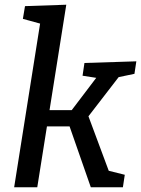

<svg xmlns="http://www.w3.org/2000/svg" viewBox="-20 -794 598 814"><path d="M40 0 150 -694 77 -714 86 -768 261 -774 190 -327H284L388 -464L330 -473L338 -527L558 -534L550 -481L483 -467L355 -301L441 -70L509 -53L501 0H365L275 -258H179L138 0Z"/></svg>

Font: Bitter Medium
Style: Italic
Weight: 500
Italic angle: -9°
Designer: Sol Matas, and Bitter project Authors
Foundry: Sol Matas
Version: Version 2.001